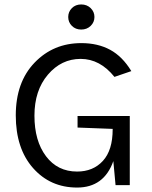

<svg xmlns="http://www.w3.org/2000/svg" viewBox="-20 -833 685 864"><path d="M303.5 -716.5Q287 -733 287 -756.5Q287 -780 303.5 -796.5Q320 -813 345.5 -813Q371 -813 388 -796.5Q405 -780 405 -756.5Q405 -733 388 -716.5Q371 -700 345.5 -700Q320 -700 303.5 -716.5ZM346 -639Q420 -639 475.5 -609Q531 -579 571 -513L495 -487Q430 -568 343 -568Q256 -568 195.5 -497Q135 -426 135 -312.5Q135 -199 187 -130Q239 -61 327 -61Q399 -61 443 -109Q487 -157 487 -251V-253L329 -259V-311H564V0H500L490 -108Q448 11 327 11Q206 11 128.5 -77Q51 -165 51 -314Q51 -463 135.5 -551Q220 -639 346 -639Z"/></svg>

Font: Karmilla
Style: Regular
Weight: 400
Designer: Jonathan Pinhorn
Version: Version 1.000